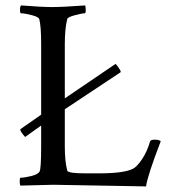

<svg xmlns="http://www.w3.org/2000/svg" viewBox="-20 -666 642 690"><path d="M286.1 -646.5Q288.1 -640.6 288.1 -629.4Q288.1 -618.2 284.2 -618.2Q274.4 -618.2 249 -611.3Q223.6 -604.5 221.7 -597.7Q212.9 -563.5 212.9 -506.8V-312.5L395.5 -436.5Q400.4 -431.6 408.2 -419.9Q416 -408.2 413.1 -406.2L212.9 -273.4V-138.7Q212.9 -86.9 221.7 -52.7Q224.6 -43 288.1 -43H335Q425.8 -43 458 -59.6Q472.7 -67.4 490.7 -94.2Q508.8 -121.1 519.5 -158.2Q521.5 -164.1 536.6 -164.1Q551.8 -164.1 557.6 -158.2Q509.8 -34.2 504.9 3.9L171.9 -2L53.7 1Q50.8 -2 50.8 -14.6Q50.8 -27.3 53.7 -27.3Q67.4 -27.3 91.8 -33.2Q116.2 -39.1 122.1 -49.3Q127.9 -59.6 127.9 -139.6V-214.8L70.3 -173.8Q64.5 -179.7 57.6 -189.9Q50.8 -200.2 53.7 -202.1L127.9 -253.9V-508.8Q127.9 -571.3 121.1 -597.7Q118.2 -605.5 93.3 -611.8Q68.4 -618.2 55.7 -618.2Q51.8 -618.2 51.8 -630.4Q51.8 -642.6 55.7 -646.5Q131.8 -640.6 168 -640.6Q204.1 -640.6 286.1 -646.5Z"/></svg>

Font: CrimsonText-Roman
Style: Roman
Weight: 400
Version: Version 0.13